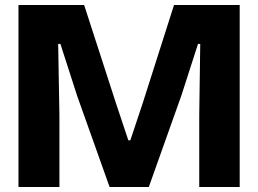

<svg xmlns="http://www.w3.org/2000/svg" viewBox="-20 -749 1034 769"><path d="M54 0V-729H317L445 -334L494 -187H502L551 -334L677 -729H940V0H778V-288L782 -573H773L707 -368L576 0H419L289 -365L222 -573H213L218 -286V0Z"/></svg>

Font: Mona Sans Expanded
Style: Bold
Weight: 700
Width: 7
Designer: Deni Anggara
Foundry: GitHub
Version: Version 2.000